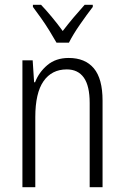

<svg xmlns="http://www.w3.org/2000/svg" viewBox="-20 -785 521 805"><path d="M268 -542Q337 -542 373.5 -498.5Q410 -455 410 -363V0H356V-353Q356 -425 331.5 -459.5Q307 -494 260 -494Q197 -494 162.5 -444.5Q128 -395 128 -294V0H74V-532H117L123 -440H127Q143 -482 178.5 -512Q214 -542 268 -542ZM217 -606Q204 -629 187 -656.5Q170 -684 151.5 -710Q133 -736 118 -756V-765H152Q173 -743 197.5 -713.5Q222 -684 243 -655Q266 -685 287.5 -710.5Q309 -736 335 -765H369V-756Q345 -725 315.5 -682.5Q286 -640 269 -606Z"/></svg>

Font: Noto Sans Sinhala UI Condensed Light
Style: Regular
Weight: 300
Width: 3
Designer: Jelle Bosma - Monotype Design Team
Foundry: Monotype Imaging Inc.
Version: Version 2.006; ttfautohint (v1.8.4.7-5d5b)